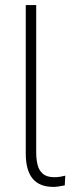

<svg xmlns="http://www.w3.org/2000/svg" viewBox="-20 -725 290 753"><path d="M189 8Q135 8 108 -24.5Q81 -57 81 -123V-705H122V-126Q122 -102 127 -80Q132 -58 147.5 -44Q163 -30 193 -30Q205 -30 217 -32Q229 -34 236 -36L234 2Q218 5 208.5 6.5Q199 8 189 8Z"/></svg>

Font: Nunito Sans 10pt Condensed ExtraLight
Style: Regular
Weight: 250
Width: 3
Designer: Vernon Adams
Foundry: Vernon Adams
Version: Version 3.101;gftools[0.9.27]